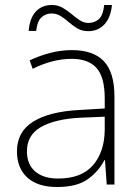

<svg xmlns="http://www.w3.org/2000/svg" viewBox="-20 -740 561 770"><path d="M269 -539Q354 -539 396.5 -494.5Q439 -450 439 -353V0H408L401 -98H399Q375 -52 331.5 -21Q288 10 209 10Q131 10 89.5 -28Q48 -66 48 -133Q48 -212 113.5 -252.5Q179 -293 300 -299L400 -305V-345Q400 -431 367 -467.5Q334 -504 268 -504Q191 -504 111 -464L99 -498Q137 -516 180 -527.5Q223 -539 269 -539ZM304 -268Q202 -263 145 -231Q88 -199 88 -133Q88 -81 121 -52.5Q154 -24 213 -24Q307 -24 353 -77.5Q399 -131 400 -219V-272ZM95 -616Q99 -667 123.5 -693.5Q148 -720 188 -720Q212 -720 231 -709Q250 -698 266.5 -684Q283 -670 299.5 -659Q316 -648 335 -648Q358 -648 375.5 -662.5Q393 -677 398 -720H429Q424 -669 398.5 -642Q373 -615 334 -615Q309 -615 290.5 -626Q272 -637 256 -651Q240 -665 223.5 -675.5Q207 -686 186 -686Q165 -686 147.5 -671.5Q130 -657 125 -616Z"/></svg>

Font: Noto Sans ExtraLight
Style: Regular
Weight: 200
Designer: Monotype Design Team
Foundry: Monotype Imaging Inc.
Version: Version 2.007